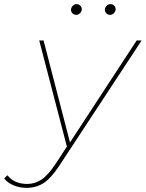

<svg xmlns="http://www.w3.org/2000/svg" viewBox="-132 -713 706 930"><path d="M-3 197Q-36 197 -65.5 185Q-95 173 -112 151L-96 136Q-63 178 0 178Q36 178 68 157.5Q100 137 137 81L192 -3L58 -517H79L207 -23L530 -517H554L155 90Q114 152 78 174.5Q42 197 -3 197ZM237 -641Q227 -641 219.5 -648Q212 -655 212 -665Q212 -676 220 -684.5Q228 -693 239 -693Q249 -693 256.5 -686Q264 -679 264 -669Q264 -658 256 -649.5Q248 -641 237 -641ZM401 -641Q391 -641 383.5 -648Q376 -655 376 -665Q376 -676 384 -684.5Q392 -693 403 -693Q413 -693 420.5 -686Q428 -679 428 -669Q428 -658 420 -649.5Q412 -641 401 -641Z"/></svg>

Font: Montserrat Thin
Style: Italic
Weight: 100
Italic angle: -11.3°
Designer: Julieta Ulanovsky
Foundry: Julieta Ulanovsky
Version: Version 9.000; ttfautohint (v1.8.4.7-5d5b)